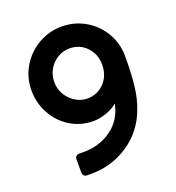

<svg xmlns="http://www.w3.org/2000/svg" viewBox="-132 -834 864 941"><g transform="rotate(-20 300.0 -364.0)"><path d="M140 -21V-92Q140 -101 146 -107Q152 -113 161 -113H185Q268 -113 330.5 -157.5Q393 -202 410 -284Q383 -262 348.5 -250.5Q314 -239 283 -239Q218 -239 164.5 -271.5Q111 -304 79.5 -360.5Q48 -417 48 -484Q48 -550 81 -606Q114 -662 170.5 -695Q227 -728 293 -728Q360 -728 416 -695.5Q472 -663 504.5 -607Q537 -551 537 -484Q537 -398 530 -333.5Q523 -269 502 -215Q465 -116 378.5 -58Q292 0 185 0H161Q152 0 146 -6Q140 -12 140 -21ZM417 -484Q417 -540 381.5 -577Q346 -614 293 -614Q259 -614 230 -596.5Q201 -579 184 -549Q167 -519 167 -484Q167 -449 184.5 -419Q202 -389 231 -371Q260 -353 293 -353Q346 -353 381.5 -390.5Q417 -428 417 -484Z"/></g></svg>

Font: Miriam Libre
Style: Bold
Weight: 700
Designer: Michal Sahar
Foundry: Hagilda
Version: Version 1.001